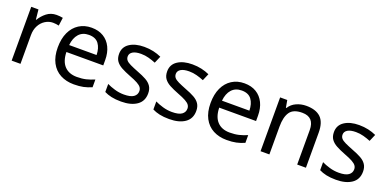

<svg xmlns="http://www.w3.org/2000/svg" viewBox="-13 -1166 3602 1797"><g transform="rotate(20 1788.0 -268.0)"><path d="M335 -546Q350 -546 367.5 -544.5Q385 -543 398 -540L387 -459Q374 -462 358.5 -464Q343 -466 329 -466Q288 -466 252 -443.5Q216 -421 194.5 -380.5Q173 -340 173 -286V0H85V-536H157L167 -438H171Q197 -482 238 -514Q279 -546 335 -546Z M685 -546Q754 -546 803.5 -516Q853 -486 879.5 -431.5Q906 -377 906 -304V-251H539Q541 -160 585.5 -112.5Q630 -65 710 -65Q761 -65 800.5 -74.5Q840 -84 882 -102V-25Q841 -7 801 1.5Q761 10 706 10Q630 10 571.5 -21Q513 -52 480.5 -113.5Q448 -175 448 -264Q448 -352 477.5 -415Q507 -478 560.5 -512Q614 -546 685 -546ZM684 -474Q621 -474 584.5 -433.5Q548 -393 541 -321H814Q813 -389 782 -431.5Q751 -474 684 -474Z M1391 -148Q1391 -70 1333 -30Q1275 10 1177 10Q1121 10 1080.5 1Q1040 -8 1009 -24V-104Q1041 -88 1086.5 -74.5Q1132 -61 1179 -61Q1246 -61 1276 -82.5Q1306 -104 1306 -140Q1306 -160 1295 -176Q1284 -192 1255.5 -208Q1227 -224 1174 -244Q1122 -264 1085 -284Q1048 -304 1028 -332Q1008 -360 1008 -404Q1008 -472 1063.5 -509Q1119 -546 1209 -546Q1258 -546 1300.5 -536.5Q1343 -527 1380 -510L1350 -440Q1316 -454 1279 -464Q1242 -474 1203 -474Q1149 -474 1120.5 -456.5Q1092 -439 1092 -409Q1092 -387 1105 -371.5Q1118 -356 1148.5 -341.5Q1179 -327 1230 -307Q1281 -288 1317 -268Q1353 -248 1372 -219.5Q1391 -191 1391 -148Z M1870 -148Q1870 -70 1812 -30Q1754 10 1656 10Q1600 10 1559.5 1Q1519 -8 1488 -24V-104Q1520 -88 1565.5 -74.5Q1611 -61 1658 -61Q1725 -61 1755 -82.5Q1785 -104 1785 -140Q1785 -160 1774 -176Q1763 -192 1734.5 -208Q1706 -224 1653 -244Q1601 -264 1564 -284Q1527 -304 1507 -332Q1487 -360 1487 -404Q1487 -472 1542.5 -509Q1598 -546 1688 -546Q1737 -546 1779.5 -536.5Q1822 -527 1859 -510L1829 -440Q1795 -454 1758 -464Q1721 -474 1682 -474Q1628 -474 1599.5 -456.5Q1571 -439 1571 -409Q1571 -387 1584 -371.5Q1597 -356 1627.5 -341.5Q1658 -327 1709 -307Q1760 -288 1796 -268Q1832 -248 1851 -219.5Q1870 -191 1870 -148Z M2207 -546Q2276 -546 2325.5 -516Q2375 -486 2401.5 -431.5Q2428 -377 2428 -304V-251H2061Q2063 -160 2107.5 -112.5Q2152 -65 2232 -65Q2283 -65 2322.5 -74.5Q2362 -84 2404 -102V-25Q2363 -7 2323 1.5Q2283 10 2228 10Q2152 10 2093.5 -21Q2035 -52 2002.5 -113.5Q1970 -175 1970 -264Q1970 -352 1999.5 -415Q2029 -478 2082.5 -512Q2136 -546 2207 -546ZM2206 -474Q2143 -474 2106.5 -433.5Q2070 -393 2063 -321H2336Q2335 -389 2304 -431.5Q2273 -474 2206 -474Z M2822 -546Q2918 -546 2967 -499.5Q3016 -453 3016 -349V0H2929V-343Q2929 -472 2809 -472Q2720 -472 2686 -422Q2652 -372 2652 -278V0H2564V-536H2635L2648 -463H2653Q2679 -505 2725 -525.5Q2771 -546 2822 -546Z M3531 -148Q3531 -70 3473 -30Q3415 10 3317 10Q3261 10 3220.5 1Q3180 -8 3149 -24V-104Q3181 -88 3226.5 -74.5Q3272 -61 3319 -61Q3386 -61 3416 -82.5Q3446 -104 3446 -140Q3446 -160 3435 -176Q3424 -192 3395.5 -208Q3367 -224 3314 -244Q3262 -264 3225 -284Q3188 -304 3168 -332Q3148 -360 3148 -404Q3148 -472 3203.5 -509Q3259 -546 3349 -546Q3398 -546 3440.5 -536.5Q3483 -527 3520 -510L3490 -440Q3456 -454 3419 -464Q3382 -474 3343 -474Q3289 -474 3260.5 -456.5Q3232 -439 3232 -409Q3232 -387 3245 -371.5Q3258 -356 3288.5 -341.5Q3319 -327 3370 -307Q3421 -288 3457 -268Q3493 -248 3512 -219.5Q3531 -191 3531 -148Z"/></g></svg>

Font: Noto Sans Tagalog
Style: Regular
Weight: 400
Designer: Monotype Design Team
Foundry: Monotype Imaging Inc.
Version: Version 2.001; ttfautohint (v1.8.4.7-5d5b)